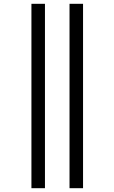

<svg xmlns="http://www.w3.org/2000/svg" viewBox="-20 -803 600 1008"><path d="M145 185V-783H216V185ZM345 185V-783H416V185Z"/></svg>

Font: Ubuntu Sans Mono
Style: Regular
Weight: 400
Monospace: yes
Designer: Dalton Maag Ltd
Foundry: Dalton Maag Ltd
Version: Version 1.006